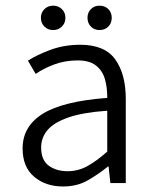

<svg xmlns="http://www.w3.org/2000/svg" viewBox="-20 -656 547 688"><path d="M205.6 12.2Q143.6 12.2 102.3 -22.7Q61 -57.6 61 -124Q61 -203.6 133.5 -248.5Q206.1 -293.5 364.3 -305.2Q364.7 -341.8 356 -372.3Q347.2 -402.8 324 -421.1Q300.8 -439.5 258.3 -439.5Q212.9 -439.5 173.8 -424.8Q134.8 -410.2 107.9 -391.1L80.1 -438.5Q110.4 -458.5 159.9 -477.1Q209.5 -495.6 268.1 -495.6Q355.5 -495.6 393.1 -442.9Q430.7 -390.1 430.7 -301.8V0H375.5L369.1 -59.6H367.2Q331.5 -30.8 293.7 -9.3Q255.9 12.2 205.6 12.2ZM222.2 -42.5Q259.8 -42.5 292.7 -60.5Q325.7 -78.6 364.3 -112.8V-259.3Q275.4 -252.9 223.6 -234.6Q171.9 -216.3 149.7 -189.2Q127.4 -162.1 127.4 -127.9Q127.4 -82.5 154.5 -62.5Q181.6 -42.5 222.2 -42.5ZM170.4 -548.3Q151.9 -548.3 139.2 -560.8Q126.5 -573.2 126.5 -592.3Q126.5 -610.8 139.2 -623.3Q151.9 -635.7 170.4 -635.7Q189 -635.7 201.7 -623.3Q214.4 -610.8 214.4 -592.3Q214.4 -573.2 201.7 -560.8Q189 -548.3 170.4 -548.3ZM336.4 -548.3Q317.9 -548.3 305.7 -560.8Q293.5 -573.2 293.5 -592.3Q293.5 -610.8 305.7 -623.3Q317.9 -635.7 336.4 -635.7Q356 -635.7 368.2 -623.3Q380.4 -610.8 380.4 -592.3Q380.4 -573.2 368.2 -560.8Q356 -548.3 336.4 -548.3Z"/></svg>

Font: Varta Light Light
Style: Regular
Weight: 300
Version: Version 1.004